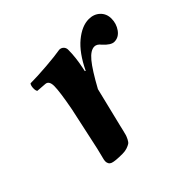

<svg xmlns="http://www.w3.org/2000/svg" viewBox="-115 -576 723 723"><g transform="rotate(-45 247.0 -214.5)"><path d="M97.2 -17.1Q97.2 -22.5 102.8 -43Q108.4 -63.5 109.9 -71.8L147 -243.2Q162.1 -323.2 162.1 -352.1Q162.1 -380.4 144 -381.8L104 -384.8Q99.6 -391.1 100.3 -404.1Q101.1 -417 106 -422.9Q141.6 -422.9 193.4 -427Q245.1 -431.2 272 -436Q282.2 -436 289.1 -429.2Q295.9 -422.4 295.9 -412.1Q295.9 -371.6 286.1 -325.2L283.2 -311L286.1 -309.1Q317.4 -374.5 356.4 -406.7Q395.5 -439 432.1 -439Q459 -439 476.6 -422.4Q494.1 -405.8 494.1 -379.9Q494.1 -353 478.8 -331.5Q463.4 -310.1 439.9 -310.1Q422.4 -310.1 398.9 -335.9Q387.2 -351.1 374 -351.1Q353.5 -351.1 330.1 -323Q306.6 -294.9 270 -228L231.9 -71.8Q230.5 -65.9 227.1 -51.3Q223.6 -36.6 221.9 -31Q220.2 -25.4 215.3 -15.4Q210.4 -5.4 204.6 -1.5Q198.7 2.4 188 6.1Q177.2 9.8 163.1 9.8Q124.5 9.8 110.8 4.9Q97.2 0 97.2 -17.1Z"/></g></svg>

Font: Common Serif
Style: Bold Italic
Weight: 700
Italic angle: -12°
Designer: Philipp H. Poll, Khaled Hosny
Foundry: Stefan Peev, Context Ltd.
Version: Version 1.026